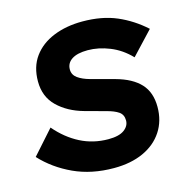

<svg xmlns="http://www.w3.org/2000/svg" viewBox="-111 -817 907 929"><g transform="rotate(-15 342.0 -352.5)"><path d="M348 10Q236 10 147 -31Q58 -72 -5 -140L101 -259Q153 -198 217.5 -165Q282 -132 358 -132Q411 -132 437 -151Q463 -170 463 -198Q463 -227 442 -241.5Q421 -256 382 -266L279 -294Q200 -316 150 -364.5Q100 -413 100 -490Q100 -563 136.5 -613Q173 -663 237 -689Q301 -715 382 -715Q480 -715 553.5 -683.5Q627 -652 689 -596L582 -482Q537 -529 481 -551.5Q425 -574 371 -574Q319 -574 291.5 -556Q264 -538 264 -506Q264 -479 287 -462.5Q310 -446 347 -436L466 -404Q546 -382 586.5 -338.5Q627 -295 627 -222Q627 -152 592.5 -99.5Q558 -47 495.5 -18.5Q433 10 348 10Z"/></g></svg>

Font: Prodigy Sans
Style: Bold Italic
Weight: 700
Italic angle: -13°
Designer: Wei Huang
Foundry: Wei Huang
Version: Version 1.003; ttfautohint (v1.8.3)